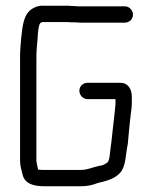

<svg xmlns="http://www.w3.org/2000/svg" viewBox="-20 -645 534 670"><path d="M416 -623H251C244 -624 237 -624 230 -624C223 -625 217 -625 210 -625H125C116 -625 106 -622 97 -617C63 -600 59 -559 54 -513C52 -491 50 -468 50 -443V-86C50 -75 52 -61 55 -51L59 -35C67 -4 96 5 136 5H261C284 5 303 1 320 -6C353 -14 381 -21 400 -43C420 -66 418 -107 426 -143C429 -176 432 -212 436 -244C438 -259 440 -271 440 -288V-307C440 -334 427 -356 400 -356H285C269 -356 257 -344 257 -328C257 -313 270 -299 285 -299H383V-288C383 -282 383 -276 382 -271L380 -251C376 -221 373 -184 369 -152L365 -122C363 -106 363 -79 350 -75C341 -69 338 -68 325 -66C302 -61 286 -52 261 -52H136C128 -52 121 -52 116 -53H113C112 -56 112 -59 111 -62L108 -77C107 -80 107 -83 107 -86V-443C107 -466 109 -488 111 -508C112 -520 113 -566 124 -566C125 -566 125 -567 126 -568H210C217 -568 223 -568 229 -567H245C252 -566 258 -566 264 -566H416C431 -566 444 -578 444 -594C444 -609 431 -623 416 -623Z"/></svg>

Font: Electronic
Style: Regular
Weight: 400
Version: Version 1.011